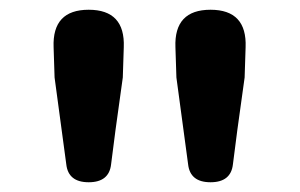

<svg xmlns="http://www.w3.org/2000/svg" viewBox="-20 -800 615 394"><path d="M162 -426Q120 -426 116 -463L92 -641L90 -703Q87 -780 162 -780Q237 -780 234 -703L232 -641L217 -533L208 -463Q204 -426 162 -426ZM412 -426Q370 -426 366 -463L342 -641L340 -703Q337 -780 412 -780Q487 -780 484 -703L482 -641L467 -533L458 -463Q454 -426 412 -426Z"/></svg>

Font: GenSenRounded TW B
Style: Regular
Weight: 700
Version: Version 1.501;PS 1;hotconv 16.6.51;makeotf.lib2.5.65220